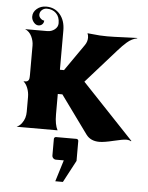

<svg xmlns="http://www.w3.org/2000/svg" viewBox="-58 -656 736 957"><g transform="rotate(5 310.0 -177.5)"><path d="M229.5 43.9Q229.5 40 232.4 37.1Q235.4 34.2 239.3 34.2H341.8Q345.7 34.2 348.6 37.1Q351.6 40 351.6 43.9V143.6L293 253.9H254.9L288.1 146.5H249Q241 146.5 235.2 140.7Q229.5 135 229.5 127ZM39.1 0Q54.2 -6.6 64.5 -20.4Q74.7 -34.2 78.9 -48.7Q83 -63.2 83 -78.1V-152.3Q83 -176.3 74.7 -197.3Q66.4 -218.3 53.5 -228.5Q62.7 -228.5 67.3 -229.2Q71.8 -230 76 -233.4Q80.3 -236.8 81.7 -243.9Q83 -251 83 -263.7V-410.2Q83 -433.3 72 -456.1Q61 -478.8 39.1 -488.3H149.7Q171.1 -488.3 187 -500.9Q202.9 -513.4 202.9 -532.2Q202.9 -564.2 184.8 -581.8Q166.7 -599.4 138.7 -599.4Q124 -599.4 113.6 -589.7Q103.3 -580.1 103.3 -566.7Q103.3 -555.9 112.3 -547.5Q121.3 -539.1 130.1 -539.1Q130.1 -527.8 122.6 -520.3Q115 -512.7 103.3 -512.7Q90.1 -512.7 79.5 -525.8Q68.8 -538.8 68.8 -554.4Q68.8 -577.1 88 -593.3Q107.2 -609.4 134.3 -609.4Q177.2 -609.4 203.4 -578.7Q229.5 -548.1 229.5 -498V-301.8H250L343 -435.5Q355.2 -453.1 355.2 -473.4Q355.2 -484.9 350.6 -495.1Q364.5 -494.1 381 -492.3Q397.5 -490.5 412.5 -489.4Q427.5 -488.3 449.2 -488.3Q481.9 -488.3 532.1 -490.7Q582.3 -493.2 599.6 -493.2V-491.2Q586.2 -488.8 573.9 -482.5Q561.5 -476.3 548.8 -465.2Q536.1 -454.1 528 -445.6Q519.8 -437 505.6 -421.4L356.2 -253.2L615.2 20.5L613.3 22.5Q605.2 16.6 588.9 16.6Q573.2 16.6 526.7 27.8Q480.2 39.1 456.1 39.1Q412.1 39.1 389.6 8.3L252.4 -180.7H229.5V-78.1Q229.5 -27.6 244.1 0Z"/></g></svg>

Font: Agreloy
Style: Medium
Weight: 400
Designer: gluk
Foundry: gluk
Version: Version 0.27